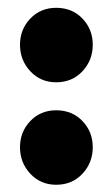

<svg xmlns="http://www.w3.org/2000/svg" viewBox="-20 -472 293 504"><path d="M127.5 13Q86.5 13 59.5 -16Q32.5 -45 32.5 -85.5Q32.5 -126 59.5 -154.2Q86.5 -182.5 127.5 -182.5Q169.5 -182.5 196.5 -154.2Q223.5 -126 223.5 -85.5Q223.5 -45 196.5 -16Q169.5 13 127.5 13ZM127.5 -256Q86.5 -256 59.5 -285Q32.5 -314 32.5 -354.5Q32.5 -395 59.5 -423.2Q86.5 -451.5 127.5 -451.5Q169.5 -451.5 196.5 -423.2Q223.5 -395 223.5 -354.5Q223.5 -314 196.5 -285Q169.5 -256 127.5 -256Z"/></svg>

Font: Fraunces 144pt SuperSoft
Style: Bold
Weight: 700
Version: Version 1.000;[b76b70a41]